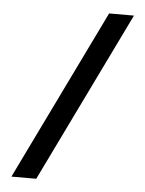

<svg xmlns="http://www.w3.org/2000/svg" viewBox="-50 -701 560 741"><g transform="rotate(5 230.5 -330.0)"><path d="M22 0 342.8 -660.2H439L118.2 0Z"/></g></svg>

Font: El Messiri SemiBold
Style: Regular
Weight: 600
Designer: Mohamed Gaber
Foundry: Kief Type Foundry
Version: Version 2.007;PS 002.007;hotconv 1.0.88;makeotf.lib2.5.64775